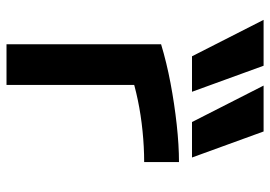

<svg xmlns="http://www.w3.org/2000/svg" viewBox="-140 -690 830 590"><g transform="rotate(90 275.0 -395.0)"><path d="M153 -570 41 -790H182L262 -570ZM355 -570 243 -790H384L464 -570ZM116 -475Q172 -492 235.5 -504Q299 -516 362.5 -523Q426 -530 478 -530V-423Q432 -423 382.5 -418Q333 -413 287.5 -403.5Q242 -394 207 -382L241 -440V0H116Z"/></g></svg>

Font: M PLUS Code Latin SemiExpanded SemiBold
Style: Regular
Weight: 600
Width: 6
Designer: Coji Morishita
Foundry: UNDERFOREST DESIGN
Version: Version 1.002; ttfautohint (v1.8.3)